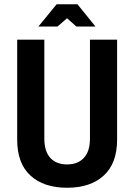

<svg xmlns="http://www.w3.org/2000/svg" viewBox="-20 -873 632 905"><path d="M296 12Q186 12 123.5 -45.5Q61 -103 61 -215V-686H189V-219Q189 -160 217 -129Q245 -98 296 -98Q347 -98 375.5 -129Q404 -160 404 -219V-686H532V-215Q532 -103 469 -45.5Q406 12 296 12ZM161 -748 247 -853H345L430 -748H340L296 -787L251 -748Z"/></svg>

Font: Archivo Narrow
Style: Bold
Weight: 700
Designer: Hector Gatti
Foundry: Omnibus-Type
Version: Version 3.002